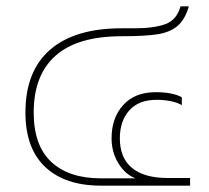

<svg xmlns="http://www.w3.org/2000/svg" viewBox="-20 -584 658 604"><path d="M297 0Q185 0 122.5 -58.5Q60 -117 60 -230Q60 -360 137.5 -427.5Q215 -495 363 -495H404Q464 -495 500 -508Q536 -521 548 -564H574Q562 -522 538 -502Q514 -482 474.5 -476Q435 -470 363 -470Q224 -470 155 -409Q86 -348 86 -230Q86 -126 141.5 -74.5Q197 -23 297 -23H406Q373 -36 352 -71Q331 -106 331 -149Q331 -213 367.5 -253.5Q404 -294 470 -294Q523 -294 552 -278V-253Q540 -261 518 -265.5Q496 -270 473 -270Q416 -270 386.5 -236.5Q357 -203 357 -149Q357 -87 395.5 -55.5Q434 -24 508 -24H578V0Z"/></svg>

Font: Prompt Thin
Style: Regular
Weight: 100
Designer: Katatrad Team
Foundry: CadsonDemak
Version: Version 1.030